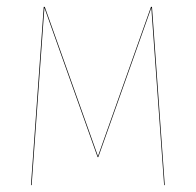

<svg xmlns="http://www.w3.org/2000/svg" viewBox="-20 -537 568 557"><path d="M420.9 -517.1 458 0H456.1L420.9 -487.8Q420.4 -492.7 420.2 -497.6Q419.9 -502.4 419.7 -505.9Q419.4 -509.3 418.9 -514.2L265.1 -81.1H263.2L108.9 -514.2L106.9 -487.8L71.8 0H69.8L106.9 -517.1H109.9L264.2 -84L418 -517.1Z"/></svg>

Font: Fira Sans Compressed Two
Style: Regular
Weight: 100
Width: 1
Designer: Carrois Corporate & Edenspiekermann AG
Foundry: Carrois Corporate GbR & Edenspiekermann AG
Version: Version 4.203;PS 004.203;hotconv 1.0.88;makeotf.lib2.5.64775